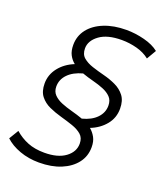

<svg xmlns="http://www.w3.org/2000/svg" viewBox="-178 -803 860 1006"><g transform="rotate(20 252.0 -300.0)"><path d="M158 105Q100 105 50.5 87Q1 69 -31 39L1 -14Q34 15 74 31Q114 47 167 47Q242 47 284 16Q326 -15 326 -61Q326 -93 306 -110.5Q286 -128 254 -139Q222 -150 186 -160Q150 -170 118 -184.5Q86 -199 65.5 -225Q45 -251 45 -295Q45 -344 76 -383.5Q107 -423 159 -444Q140 -459 128.5 -481Q117 -503 117 -536Q117 -586 146.5 -624Q176 -662 229.5 -683.5Q283 -705 353 -705Q403 -705 453.5 -692Q504 -679 535 -654L504 -601Q474 -625 432.5 -636Q391 -647 348 -647Q268 -647 224.5 -615Q181 -583 181 -540Q181 -507 201.5 -489.5Q222 -472 254 -461.5Q286 -451 321.5 -442Q357 -433 389 -418Q421 -403 441.5 -376.5Q462 -350 462 -305Q462 -254 430.5 -215.5Q399 -177 348 -157Q367 -141 379 -119Q391 -97 391 -65Q391 -14 361.5 24Q332 62 280 83.5Q228 105 158 105ZM291 -188Q342 -201 370.5 -230.5Q399 -260 399 -299Q399 -329 382 -346.5Q365 -364 338 -375Q311 -386 279.5 -394Q248 -402 217 -413Q165 -399 136.5 -369.5Q108 -340 108 -301Q108 -273 125 -255.5Q142 -238 169 -227Q196 -216 228 -207.5Q260 -199 291 -188Z"/></g></svg>

Font: Montserrat
Style: Italic
Weight: 400
Italic angle: -11.3°
Designer: Julieta Ulanovsky
Foundry: Julieta Ulanovsky
Version: Version 9.000; ttfautohint (v1.8.4.7-5d5b)